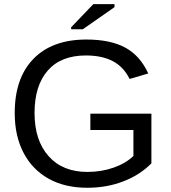

<svg xmlns="http://www.w3.org/2000/svg" viewBox="-20 -887 818 917"><path d="M397 -65.9Q464.4 -65.9 522.7 -86.4Q581.1 -106.9 617.2 -142.1V-266.1H411.6V-344.2H703.1V-106.9Q648.4 -51.3 569.1 -20.8Q489.7 9.8 397 9.8Q289.6 9.8 211.9 -33.7Q134.3 -77.1 92.3 -157.5Q50.3 -237.8 50.3 -347.2Q50.3 -514.6 140.1 -606.4Q230 -698.2 392.6 -698.2Q506.8 -698.2 578.1 -659.7Q649.4 -621.1 688 -536.1L599.1 -509.8Q569.8 -568.4 518.3 -595.2Q466.8 -622.1 390.1 -622.1Q271 -622.1 208 -550Q145 -478 145 -347.2Q145 -216.8 211.9 -141.4Q278.8 -65.9 397 -65.9ZM526.9 -853 375.5 -747.1H319.8V-756.8L425.8 -867.2H526.9Z"/></svg>

Font: Arimo Nerd Font
Style: Regular
Weight: 400
Designer: Steve Matteson
Foundry: Monotype Imaging Inc.
Version: Version 1.33;Nerd Fonts 3.2.1